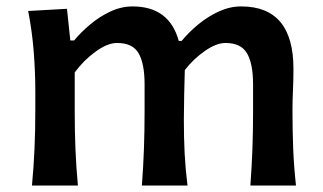

<svg xmlns="http://www.w3.org/2000/svg" viewBox="-20 -572 995 592"><path d="M752 0Q756.3 -58.6 758.3 -112.8Q760.3 -167 760.3 -229.5V-312Q760.3 -375.5 741.7 -407.5Q723.1 -439.5 675.3 -439.5Q647.5 -439.5 612.3 -415.3Q577.1 -391.1 549.8 -356Q548.8 -323.2 547.9 -279.5Q546.9 -235.8 546.9 -203.1Q546.9 -147 549.3 -98.9Q551.8 -50.8 558.1 0H417.5Q421.9 -58.6 423.8 -112.8Q425.8 -167 425.8 -229.5V-312Q425.8 -375.5 407.5 -407.5Q389.2 -439.5 340.8 -439.5Q311.5 -439.5 274.7 -412.8Q237.8 -386.2 210.4 -348.6V-229.5Q210.4 -167 212.6 -112.8Q214.8 -58.6 220.2 0H78.6Q84 -58.6 86.4 -113.5Q88.9 -168.5 88.9 -235.4V-289.1Q88.9 -349.6 84 -412.4Q79.1 -475.1 66.9 -538.1L186.5 -544.9L196.8 -447.3H208.5Q229.5 -472.7 258.3 -496.8Q287.1 -521 320.6 -536.6Q354 -552.2 388.7 -552.2Q502 -552.2 531.2 -445.8H540Q562.5 -473.1 592 -497.3Q621.6 -521.5 655.3 -536.9Q689 -552.2 723.6 -552.2Q884.8 -552.2 884.8 -359.9Q884.8 -324.7 883.3 -293Q881.8 -261.2 881.8 -235.4Q881.8 -168.5 884 -113.5Q886.2 -58.6 892.6 0Z"/></svg>

Font: Pinar DS1 SemiBold
Style: Regular
Weight: 600
Designer: Amin Abedi
Version: Version 3.000